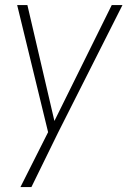

<svg xmlns="http://www.w3.org/2000/svg" viewBox="-20 -550 511 770"><path d="M198.2 -64.9 428.2 -529.8H471.2L212.9 -18.1L106 200.2H62L172.9 -20L48.8 -529.8H89.8Z"/></svg>

Font: Cooper Hewitt
Style: Light Italic
Weight: 704
Designer: Village Type and Design LLC
Foundry: Cooper Hewitt Smithsonian Design Museum
Version: 1.000